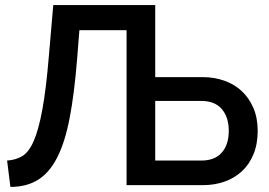

<svg xmlns="http://www.w3.org/2000/svg" viewBox="-20 -730 1062 757"><path d="M8 -97Q41 -99 67 -114Q93 -129 112.5 -173Q132 -217 147 -298Q162 -379 173 -513L190 -710H592V-426H778Q824 -426 864 -412Q904 -398 933 -371Q962 -344 979 -304.5Q996 -265 996 -214Q996 -162 979.5 -122Q963 -82 934 -55Q905 -28 865.5 -14Q826 0 780 0H479V-611H293L284 -497Q273 -360 254.5 -264Q236 -168 205 -108Q174 -48 129 -20.5Q84 7 21 7ZM774 -97Q827 -97 854.5 -128.5Q882 -160 882 -214Q882 -268 854.5 -300Q827 -332 774 -332H592V-97Z"/></svg>

Font: IngvarSans
Style: Regular
Weight: 600
Version: Version 3.000